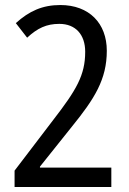

<svg xmlns="http://www.w3.org/2000/svg" viewBox="-20 -744 512 764"><path d="M423 0V-77H139V-81L266 -240C356 -351 405 -428 405 -542C405 -651 335 -724 220 -724C149 -724 96 -700 43 -652L88 -594C129 -632 165 -649 216 -649C281 -649 319 -606 319 -538C319 -445 284 -386 192 -267L38 -65V0Z"/></svg>

Font: Noto Sans Gujarati UI Condensed
Style: Regular
Weight: 400
Width: 3
Designer: Jelle Bosma - Monotype Design Team, Universal Thirst
Foundry: Monotype Imaging Inc.
Version: Version 2.106